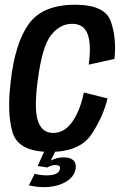

<svg xmlns="http://www.w3.org/2000/svg" viewBox="-20 -620 512 790"><path d="M186 5Q56.5 5 32.2 -73.8Q8 -152.5 24 -284Q41.5 -442.5 98.5 -521.5Q155.5 -600.5 289.5 -600.5Q412 -600.5 436 -531.8Q460 -463 451 -377.5L345 -354Q356.5 -437.5 340.5 -479.8Q324.5 -522 277 -522Q226.5 -522 189.8 -475Q153 -428 135 -287.5Q119.5 -172 136 -122.5Q152.5 -73 198.5 -73Q246 -73 278.2 -120Q310.5 -167 325 -239.5L422.5 -215Q405 -141 356.8 -68Q308.5 5 186 5ZM163.5 150Q129.5 150 99 142.5L122.5 95Q131 97.5 144 99.5Q157 101.5 172 101.5Q221.5 101.5 226.5 75.5Q230 59 208.5 59Q191 59 175 69L135 63L163.5 0H209L189 41Q199 35 213 31.2Q227 27.5 243 27.5Q268.5 27.5 281.8 39.5Q295 51.5 291 76Q286.5 100 267.2 116.5Q248 133 220.2 141.5Q192.5 150 163.5 150Z"/></svg>

Font: Anybody Medium
Style: Italic
Weight: 500
Italic angle: -10°
Designer: Tyler Finck
Foundry: Etcetera Type Company
Version: Version 1.010; ttfautohint (v1.8.3) -l 8 -r 50 -G 200 -x 14 